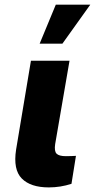

<svg xmlns="http://www.w3.org/2000/svg" viewBox="-20 -810 413 836"><path d="M114.7 -545.5H282.7L220.2 -182.5Q215.6 -152 226.2 -141Q236.9 -130 267 -130Q282 -130 291.4 -130.5Q300.8 -131 310.7 -131.4L291.2 -9.6Q243.3 6 192.5 6Q113.3 6 74.9 -32.7Q36.6 -71.4 50.1 -158.7ZM152.7 -620 223 -789.8H373.2L251.8 -620Z"/></svg>

Font: Inter UI Extra Bold
Style: Italic
Weight: 800
Italic angle: 9.39999°
Designer: Rasmus Andersson
Foundry: rsms
Version: 3.2;8d6f07862